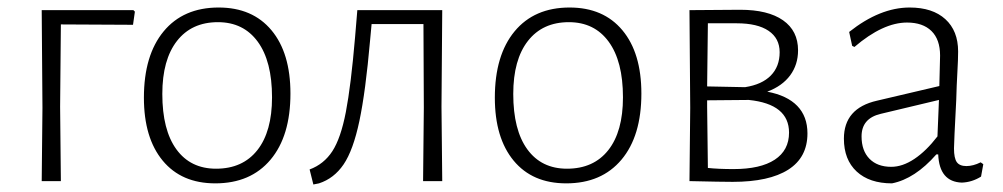

<svg xmlns="http://www.w3.org/2000/svg" viewBox="-20 -482 2670 511"><path d="M142 -417 140 -198 142 0H91L93 -195L91 -455H335L339 -451L334 -416Z M753 -233Q753 -120 700 -57Q647 6 553 6Q463 6 413 -54.5Q363 -115 363 -222Q363 -335 415.5 -398.5Q468 -462 562 -462Q652 -462 702.5 -401.5Q753 -341 753 -233ZM412 -232Q412 -136 449.5 -84.5Q487 -33 555 -33Q626 -33 665 -82.5Q704 -132 704 -223Q704 -319 666 -371Q628 -423 560 -423Q490 -423 451 -373Q412 -323 412 -232Z M1106 0 1108 -195 1107 -418H969L965 -375Q953 -238 936.5 -160Q920 -82 894.5 -44.5Q869 -7 829 6L814 9L804 -31Q842 -45 864.5 -79.5Q887 -114 900.5 -184Q914 -254 925 -383L931 -455H1157L1155 -198L1157 0Z M1687 -233Q1687 -120 1634 -57Q1581 6 1487 6Q1397 6 1347 -54.5Q1297 -115 1297 -222Q1297 -335 1349.5 -398.5Q1402 -462 1496 -462Q1586 -462 1636.5 -401.5Q1687 -341 1687 -233ZM1346 -232Q1346 -136 1383.5 -84.5Q1421 -33 1489 -33Q1560 -33 1599 -82.5Q1638 -132 1638 -223Q1638 -319 1600 -371Q1562 -423 1494 -423Q1424 -423 1385 -373Q1346 -323 1346 -232Z M2129 -127Q2129 -63 2078 -30.5Q2027 2 1930 2Q1901 2 1815 0L1817 -195L1815 -455L1950 -456Q2024 -456 2064 -428Q2104 -400 2104 -348Q2104 -310 2083 -281.5Q2062 -253 2022 -238Q2075 -228 2102 -200Q2129 -172 2129 -127ZM1941 -420H1864L1862 -252L1963 -250Q2008 -257 2031.5 -281Q2055 -305 2055 -343Q2055 -380 2025.5 -400Q1996 -420 1941 -420ZM2080 -129Q2080 -205 1973 -216L1862 -215V-198L1864 -35Q1893 -32 1932 -32Q2004 -32 2042 -57Q2080 -82 2080 -129Z M2530 -345Q2530 -324 2528 -289.5Q2526 -255 2525 -216Q2519 -102 2519 -87Q2519 -61 2526.5 -50.5Q2534 -40 2552 -40Q2570 -40 2590 -50L2597 -45L2591 -12Q2567 3 2540 4Q2480 2 2477 -71H2472Q2415 -6 2354 6Q2294 6 2260 -25.5Q2226 -57 2226 -113Q2226 -194 2314 -214L2480 -253L2482 -334Q2482 -377 2459 -399.5Q2436 -422 2394 -422Q2330 -422 2254 -357L2248 -360L2240 -397Q2322 -462 2401 -462Q2462 -462 2496 -431Q2530 -400 2530 -345ZM2273 -119Q2273 -81 2294 -59.5Q2315 -38 2352 -38Q2382 -38 2413.5 -59Q2445 -80 2475 -119L2479 -216L2324 -179Q2273 -167 2273 -119Z"/></svg>

Font: t
Style: Regular
Weight: 300
Designer: Juan Pablo del Peral
Foundry: Huerta Tipografica
Version: Version 2.004; ttfautohint (v1.8.1)